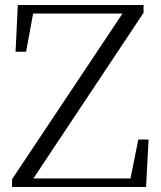

<svg xmlns="http://www.w3.org/2000/svg" viewBox="-20 -745 640 765"><path d="M28 0V-31L468 -691H112L84 -539H42L51 -725H552V-694L113 -34H500L531 -189H572L562 0Z"/></svg>

Font: Early Summer Mincho Light
Style: Regular
Weight: 300
Designer: GuiWonder
Version: Version 1.002